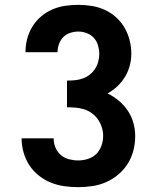

<svg xmlns="http://www.w3.org/2000/svg" viewBox="-20 -763 640 791"><path d="M302 8Q273 8 244.5 4Q216 0 189 -11Q162 -22 139 -40.5Q116 -59 100.5 -83Q85 -107 77 -135.5Q69 -164 69 -193H201Q201 -173 208.5 -155Q216 -137 230.5 -124.5Q245 -112 264 -107Q283 -102 302 -102Q323 -102 343 -108.5Q363 -115 377 -129Q391 -143 398 -163Q405 -183 405 -203Q405 -221 399.5 -238.5Q394 -256 383.5 -271Q373 -286 358.5 -296.5Q344 -307 327 -312.5Q310 -318 292 -319.5Q274 -321 256 -321V-431Q272 -431 288.5 -432.5Q305 -434 320.5 -439.5Q336 -445 349 -455Q362 -465 371 -478.5Q380 -492 384.5 -508Q389 -524 389 -541Q389 -558 384 -575.5Q379 -593 367 -606.5Q355 -620 337.5 -626.5Q320 -633 303 -633Q286 -633 269 -627.5Q252 -622 240.5 -610Q229 -598 223 -581.5Q217 -565 217 -548Q217 -548 217 -548Q217 -548 217 -548H85Q85 -548 85 -548.5Q85 -549 85 -549Q85 -576 92 -603Q99 -630 113.5 -653.5Q128 -677 149 -695Q170 -713 195.5 -724Q221 -735 248 -739Q275 -743 303 -743Q330 -743 358 -738.5Q386 -734 411.5 -722.5Q437 -711 458 -692Q479 -673 493 -649Q507 -625 514 -597.5Q521 -570 521 -542Q521 -517 514.5 -492.5Q508 -468 495 -446.5Q482 -425 463.5 -407.5Q445 -390 423 -378Q448 -366 469.5 -348Q491 -330 506.5 -307Q522 -284 529.5 -257Q537 -230 537 -202Q537 -172 529.5 -143Q522 -114 506.5 -89Q491 -64 468 -44.5Q445 -25 418 -13Q391 -1 361.5 3.5Q332 8 302 8Z"/></svg>

Font: Iosevka Curly XBdEx
Style: Regular
Weight: 800
Width: 7
Monospace: yes
Designer: Belleve Invis
Foundry: Belleve Invis
Version: Version 11.1.0; ttfautohint (v1.8.3)